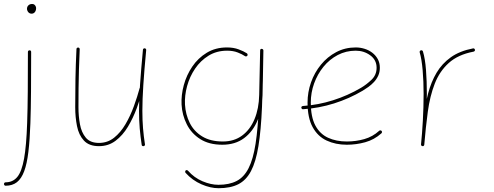

<svg xmlns="http://www.w3.org/2000/svg" viewBox="-36 -740 2528 983"><path d="M115.2 -482.4Q111.8 -482.4 109.4 -480.2Q106.9 -478 106.9 -474.1Q106.9 -361.8 106.2 -271.7Q105.5 -181.6 103 -110.4Q99.1 6.3 87.2 72.5Q75.2 138.7 52.5 166Q29.8 193.4 -7.3 193.4Q-10.7 193.4 -13.2 195.8Q-15.6 198.2 -15.6 202.1Q-15.6 205.6 -13.2 208.3Q-10.7 210.9 -7.3 210.9Q27.3 210.9 50.5 192.9Q73.7 174.8 87.9 136.5Q102.1 98.1 109.4 37.1Q116.7 -23.9 119.6 -109.4Q122.1 -180.7 122.8 -271.2Q123.5 -361.8 123.5 -474.1Q123.5 -478 121.3 -480.2Q119.1 -482.4 115.2 -482.4ZM102.1 -694.8Q102.1 -690.4 104.5 -684.6Q106.9 -678.7 112.3 -674.3Q117.7 -669.9 126 -669.9Q132.8 -669.9 137.9 -673.6Q143.1 -677.2 146 -683.6Q148.9 -689.9 148.9 -698.2Q148.9 -702.6 146.7 -707.5Q144.5 -712.4 140.1 -716.1Q135.7 -719.7 128.4 -719.7Q120.1 -719.7 114.3 -716.3Q108.4 -712.9 105.2 -707.3Q102.1 -701.7 102.1 -694.8Z M712.4 -483.4Q712.9 -487.8 710.4 -490Q708 -492.2 705.1 -492.7Q701.7 -493.2 699 -491.2Q696.3 -489.3 695.8 -485.4Q686 -380.9 680.9 -305.9Q675.8 -231 675.8 -172.4Q675.8 -123.5 679.4 -81.8Q683.1 -40 689.5 2Q689.9 5.9 693.1 7.3Q696.3 8.8 699.7 8.3Q702.6 7.3 704.8 5.1Q707 2.9 706.1 -1Q699.7 -42.5 696.3 -83.3Q692.9 -124 692.9 -172.4Q692.9 -230.5 697.8 -304.7Q702.6 -378.9 712.4 -483.4ZM695.8 -284.7Q696.8 -288.6 695.3 -291.7Q693.8 -294.9 689.5 -295.9Q686 -296.9 683.1 -294.7Q680.2 -292.5 679.2 -289.6Q667 -244.6 649.2 -195.6Q631.3 -146.5 606.4 -104Q581.5 -61.5 548.1 -34.9Q514.6 -8.3 470.7 -8.3Q425.8 -8.3 403.3 -35.2Q380.9 -62 373.3 -104Q365.7 -146 365.7 -190.9Q365.7 -240.7 366.2 -288.1Q366.7 -335.4 368.2 -384.5Q369.6 -433.6 372.1 -487.8Q372.1 -491.7 369.9 -494.1Q367.7 -496.6 363.8 -496.6Q360.4 -496.6 357.9 -494.4Q355.5 -492.2 355.5 -488.8Q351.6 -407.7 350.3 -336.4Q349.1 -265.1 349.1 -190.9Q349.1 -140.1 358.2 -94.5Q367.2 -48.8 393.6 -20.3Q419.9 8.3 470.7 8.3Q519 8.3 555.7 -19.3Q592.3 -46.9 618.9 -91.1Q645.5 -135.3 664.3 -186.5Q683.1 -237.8 695.8 -284.7Z M1105 -15.6Q1041.5 -15.6 999.3 -41.5Q957 -67.4 935.5 -110.6Q914.1 -153.8 911.1 -204.6Q908.7 -251 921.9 -299.3Q935.1 -347.7 962.9 -388.7Q990.7 -429.7 1032 -455.1Q1073.2 -480.5 1127 -480.5Q1157.7 -480.5 1180.9 -471.4Q1204.1 -462.4 1218.3 -452.6Q1221.2 -450.7 1224.9 -451.4Q1228.5 -452.1 1230.5 -455.1Q1232.4 -458 1231.4 -461.7Q1230.5 -465.3 1227.5 -467.3Q1211.9 -477.5 1185.8 -487.3Q1159.7 -497.1 1126 -497.1Q1067.4 -497.1 1022.7 -470Q978 -442.9 948.5 -399.2Q918.9 -355.5 905 -304.2Q891.1 -252.9 893.6 -204.6Q896.5 -150.9 920.2 -103.8Q943.8 -56.6 989.3 -27.8Q1034.7 1 1102.1 1Q1168.5 1 1213.6 -32.7Q1258.8 -66.4 1282.7 -124Q1306.6 -181.6 1308.1 -252.4L1312.5 -480.5Q1313 -483.9 1310.5 -486.6Q1308.1 -489.3 1304.7 -489.7Q1301.3 -490.2 1298.8 -488Q1296.4 -485.8 1295.9 -482.4L1291 -254.4Q1289.6 -184.1 1267.1 -130.1Q1244.6 -76.2 1203.6 -45.9Q1162.6 -15.6 1105 -15.6ZM1304.7 -489.7Q1301.3 -490.7 1298.6 -488.5Q1295.9 -486.3 1295.9 -482.4Q1294.4 -318.8 1289.6 -200.9Q1284.7 -83 1272.5 -4.2Q1260.3 74.7 1236.8 120.8Q1213.4 167 1175.8 186.5Q1138.2 206.1 1082.5 206.1Q1043.5 206.1 1000.7 188Q958 169.9 926.8 134.3Q924.8 131.8 920.9 131.1Q917 130.4 914.6 132.8Q912.1 134.8 912.1 138.7Q912.1 142.6 914.1 145Q949.2 183.6 995.4 203.6Q1041.5 223.6 1083 223.6Q1143.6 223.6 1183.8 203.4Q1224.1 183.1 1249 136Q1273.9 88.9 1287.1 8.1Q1300.3 -72.8 1305.4 -193.1Q1310.5 -313.5 1312.5 -480.5Q1312.5 -484.4 1310.5 -486.8Q1308.6 -489.3 1304.7 -489.7Z M1785.2 -480.5Q1827.1 -480.5 1859.6 -456.8Q1892.1 -433.1 1892.1 -393.1Q1892.1 -356.4 1866 -331.5Q1839.8 -306.6 1812.5 -290.5Q1744.6 -250.5 1668.9 -226.6Q1593.3 -202.6 1514.6 -197.3Q1511.2 -196.8 1508.8 -194.6Q1506.3 -192.4 1506.8 -188.5Q1507.3 -185.1 1509.8 -182.6Q1512.2 -180.2 1515.6 -180.7Q1596.2 -186 1674.1 -210.4Q1752 -234.9 1821.3 -275.9Q1835 -284.2 1850.1 -294.9Q1865.2 -305.7 1878.7 -320.1Q1892.1 -334.5 1900.4 -352.5Q1908.7 -370.6 1908.7 -393.1Q1908.7 -418 1898.2 -437.3Q1887.7 -456.5 1870.1 -470Q1852.5 -483.4 1830.6 -490.2Q1808.6 -497.1 1785.2 -497.1Q1730.5 -497.1 1685.3 -473.1Q1640.1 -449.2 1607.2 -408.9Q1574.2 -368.7 1556.4 -318.4Q1538.6 -268.1 1538.6 -214.8Q1538.6 -136.7 1564.7 -89.1Q1590.8 -41.5 1636.5 -20.3Q1682.1 1 1739.7 1Q1787.6 1 1833.7 -11.7Q1879.9 -24.4 1917 -57.6Q1919.4 -60.1 1919.7 -63.7Q1919.9 -67.4 1917.5 -69.8Q1915.5 -72.3 1911.6 -72.5Q1907.7 -72.8 1905.3 -70.3Q1872.1 -40 1829.1 -27.8Q1786.1 -15.6 1739.7 -15.6Q1685.5 -15.6 1643.8 -34.7Q1602.1 -53.7 1578.6 -97.4Q1555.2 -141.1 1555.2 -214.8Q1555.2 -265.6 1572.3 -313Q1589.4 -360.4 1620.1 -398.2Q1650.9 -436 1693.1 -458.3Q1735.4 -480.5 1785.2 -480.5Z M2395.5 -485.4Q2395 -488.8 2392.1 -491Q2389.2 -493.2 2385.7 -492.2Q2317.4 -479 2272.2 -446.8Q2227.1 -414.6 2199.2 -367.7Q2171.4 -320.8 2156 -262.2Q2140.6 -203.6 2133.1 -137.2Q2125.5 -70.8 2119.6 -0.5Q2119.1 2.9 2121.6 5.4Q2124 7.8 2127.4 8.3Q2131.3 8.8 2133.5 6.3Q2135.7 3.9 2136.2 0.5Q2143.6 -88.4 2154.3 -168Q2165 -247.6 2189.7 -311.3Q2214.4 -375 2261.7 -417.7Q2309.1 -460.4 2388.7 -475.6Q2392.1 -476.6 2394.3 -479.2Q2396.5 -481.9 2395.5 -485.4ZM2127 8.3Q2130.4 8.8 2133.1 6.6Q2135.7 4.4 2136.2 1Q2141.6 -51.8 2145.5 -121.1Q2149.4 -190.4 2149.4 -259.8Q2149.4 -324.2 2145 -381.8Q2140.6 -439.5 2129.4 -476.6Q2128.4 -480 2125.2 -481.7Q2122.1 -483.4 2118.7 -482.4Q2115.2 -481.4 2113.5 -478.3Q2111.8 -475.1 2112.8 -471.7Q2123 -437 2127.9 -380.4Q2132.8 -323.7 2132.8 -259.8Q2132.8 -190.9 2128.9 -122.1Q2125 -53.2 2119.6 -1Q2119.1 2.4 2121.3 5.1Q2123.5 7.8 2127 8.3Z"/></svg>

Font: Mikhak VF
Style: Regular
Weight: 100
Designer: Amin Abedi
Version: Version 3.001